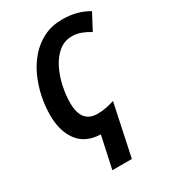

<svg xmlns="http://www.w3.org/2000/svg" viewBox="-228 -837 1051 1185"><g transform="rotate(-30 298.0 -244.5)"><path d="M263 9Q156 5 103.5 -65.5Q51 -136 51 -249Q51 -314 65 -381Q79 -448 107 -509.5Q135 -571 178 -619.5Q221 -668 279 -696.5Q337 -725 409 -725Q465 -725 510.5 -713Q556 -701 596 -677L536 -563Q507 -581 476 -593Q445 -605 410 -605Q356 -605 315.5 -571.5Q275 -538 248.5 -484.5Q222 -431 209 -370Q196 -309 196 -253Q196 -111 310 -111Q341 -111 370 -116.5Q399 -122 431 -132L353 236H214Z"/></g></svg>

Font: Noto Sans SemiCondensed
Style: Bold Italic
Weight: 700
Width: 4
Italic angle: -12°
Designer: Monotype Design Team
Foundry: Monotype Imaging Inc.
Version: Version 2.013; ttfautohint (v1.8.4.7-5d5b)